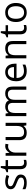

<svg xmlns="http://www.w3.org/2000/svg" viewBox="2102 -2802 709 4954"><g transform="rotate(-90 2457.0 -324.5)"><path d="M269 -304Q196 -331 175 -344Q151 -358 140 -373Q129 -388 129 -409Q129 -442 158.5 -459.5Q188 -477 245 -477Q310 -477 391 -444L420 -510Q336 -545 251 -545Q158 -545 105 -507Q52 -469 52 -404Q52 -368 67 -341Q82 -314 114 -294Q144 -274 220 -245Q301 -214 326 -193Q353 -171 353 -139Q353 -98 319 -77.5Q285 -57 221 -57Q181 -57 136 -68Q91 -79 53 -99V-24Q112 10 219 10Q320 10 375.5 -30.5Q431 -71 431 -146Q431 -183 416.5 -209.5Q402 -236 367 -258.5Q332 -281 269 -304Z M650 -157V-472H805V-535H650V-659H603L569 -545L492 -511V-472H569V-154Q569 10 724 10Q744 10 770 5.5Q796 1 809 -5V-67Q769 -57 736 -57Q696 -57 673 -83Q650 -109 650 -157Z M996 -436H992L983 -535H916V0H997V-287Q997 -338 1018 -380.5Q1039 -423 1075 -447Q1111 -471 1154 -471Q1182 -471 1213 -464L1224 -539Q1195 -545 1160 -545Q1110 -545 1068 -517Q1026 -489 996 -436Z M1318 -185Q1318 -84 1366 -37Q1414 10 1513 10Q1570 10 1614 -11Q1658 -32 1683 -72H1687L1699 0H1766V-535H1685V-254Q1685 -150 1646.5 -104Q1608 -58 1523 -58Q1460 -58 1430 -90Q1400 -122 1400 -188V-535H1318Z M2701 -349Q2701 -451 2656.5 -498Q2612 -545 2520 -545Q2462 -545 2416.5 -520.5Q2371 -496 2347 -454H2343Q2304 -545 2179 -545Q2127 -545 2085.5 -523Q2044 -501 2021 -462H2017L2004 -535H1938V0H2019V-281Q2019 -384 2054 -430Q2089 -476 2166 -476Q2224 -476 2251.5 -444.5Q2279 -413 2279 -348V0H2360V-299Q2360 -389 2396 -432.5Q2432 -476 2508 -476Q2565 -476 2592.5 -444.5Q2620 -413 2620 -348V0H2701Z M3268 -25V-97Q3184 -61 3097 -61Q3015 -61 2970 -110Q2925 -159 2922 -253H3291V-304Q3291 -376 3264.5 -430.5Q3238 -485 3188.5 -515Q3139 -545 3073 -545Q3002 -545 2949 -510.5Q2896 -476 2867 -412.5Q2838 -349 2838 -263Q2838 -135 2906.5 -62.5Q2975 10 3094 10Q3147 10 3185.5 2Q3224 -6 3268 -25ZM3204 -319H2924Q2931 -394 2969.5 -435.5Q3008 -477 3072 -477Q3136 -477 3170 -436Q3204 -395 3204 -319Z M3876 -349Q3876 -451 3828 -498Q3780 -545 3682 -545Q3626 -545 3581.5 -523.5Q3537 -502 3512 -462H3508L3495 -535H3429V0H3510V-281Q3510 -384 3548.5 -430Q3587 -476 3672 -476Q3735 -476 3765 -444Q3795 -412 3795 -346V0H3876Z M4130 -157V-472H4285V-535H4130V-659H4083L4049 -545L3972 -511V-472H4049V-154Q4049 10 4204 10Q4224 10 4250 5.5Q4276 1 4289 -5V-67Q4249 -57 4216 -57Q4176 -57 4153 -83Q4130 -109 4130 -157Z M4613 -545Q4497 -545 4431.5 -471.5Q4366 -398 4366 -268Q4366 -184 4396 -121Q4427 -58 4482.5 -24Q4538 10 4610 10Q4726 10 4792 -64Q4858 -138 4858 -268Q4858 -352 4828 -414.5Q4798 -477 4742.5 -511Q4687 -545 4613 -545ZM4611 -476Q4691 -476 4732.5 -423Q4774 -370 4774 -268Q4774 -165 4732.5 -111.5Q4691 -58 4612 -58Q4533 -58 4491.5 -111.5Q4450 -165 4450 -268Q4450 -371 4490.5 -423.5Q4531 -476 4611 -476Z"/></g></svg>

Font: OpenSansMMV
Style: Regular
Weight: 400
Designer: Steve Matteson
Foundry: Ascender Corporation
Version: Version 4.000